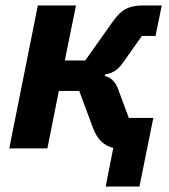

<svg xmlns="http://www.w3.org/2000/svg" viewBox="-20 -545 621 705"><path d="M368 140H492L543 -112H453L414 -217C403 -247 387 -260 365 -266L366 -272C392 -276 411 -286 431 -314L501 -413H551L574 -525H509C452 -525 426 -510 395 -467L293 -323H218L259 -525H119L14 0H154L196 -211H271L320 -79C335 -36 360 -10 396 -2Z"/></svg>

Font: LVC Sans
Style: Bold Italic
Weight: 700
Italic angle: -11.31°
Designer: Mike Abbink, Paul van der Laan, Pieter van Rosmalen
Foundry: Bold Monday
Version: Version 3.0